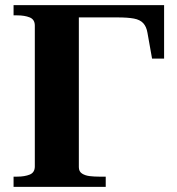

<svg xmlns="http://www.w3.org/2000/svg" viewBox="-20 -730 692 750"><path d="M288 -662V-77Q288 -60 300.5 -52Q313 -44 331 -42Q349 -40 367 -40H393V0H33V-40H47Q76 -40 96 -48Q116 -56 116 -80V-630Q116 -654 96 -662Q76 -670 47 -670H33V-710H621V-501H574L556 -602Q552 -626 539.5 -639.5Q527 -653 503 -657.5Q479 -662 438 -662Z"/></svg>

Font: Roboto Serif 120pt Expanded SemiBold
Style: Regular
Weight: 600
Width: 7
Designer: Greg Gazdowicz
Foundry: Commercial Type
Version: Version 1.008